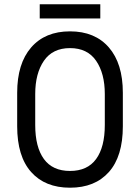

<svg xmlns="http://www.w3.org/2000/svg" viewBox="-20 -860 652 894"><path d="M60 -428Q60 -564 125 -639Q190 -714 306 -714Q422 -714 487 -639Q552 -564 552 -428V-272Q552 -132 487 -59Q422 14 306 14Q190 14 125 -59Q60 -132 60 -272ZM306 -64Q387 -64 427.5 -119.5Q468 -175 468 -278V-422Q468 -518 427.5 -577Q387 -636 306 -636Q225 -636 184.5 -577Q144 -518 144 -422V-278Q144 -175 184.5 -119.5Q225 -64 306 -64ZM447 -774H165V-840H447Z"/></svg>

Font: Space Mono
Style: Regular
Weight: 400
Monospace: yes
Designer: Colophon Foundry / Benjamin Critton
Foundry: Colophon Foundry
Version: Version 1.000;PS 1.003;hotconv 1.0.81;makeotf.lib2.5.63406